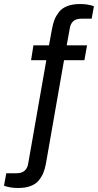

<svg xmlns="http://www.w3.org/2000/svg" viewBox="-101 -751 486 953"><path d="M-11.2 182.1Q-50.3 182.1 -81.1 170.9L-69.8 108.9H-19Q31.7 108.9 39.1 60.1L128.9 -452.1H53.2L64.9 -525.9H142.1L157.2 -607.9Q162.1 -634.3 169.4 -653.1Q176.8 -671.9 191.7 -691.2Q206.5 -710.4 232.9 -720.7Q259.3 -731 295.9 -731Q335.9 -731 365.2 -720.2L354 -658.2H301.8Q252.4 -658.2 245.1 -608.9L230 -525.9H331.1L317.9 -452.1H216.8L127 61Q122.1 86.9 114.5 106Q106.9 125 92.3 143.6Q77.6 162.1 51.5 172.1Q25.4 182.1 -11.2 182.1Z"/></svg>

Font: Archivo
Style: Italic
Weight: 400
Italic angle: -10°
Designer: Hector Gatti
Foundry: Omnibus-Type
Version: Version 2.001